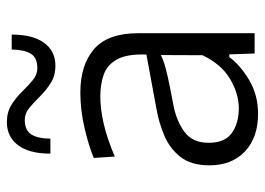

<svg xmlns="http://www.w3.org/2000/svg" viewBox="-126 -634 770 558"><g transform="rotate(-90 259.0 -355.0)"><path d="M207 10Q138.5 10 98 -28Q57.5 -66 57.5 -131.5Q57.5 -184.5 82.2 -215.8Q107 -247 144 -262.5Q181 -278 217.5 -284.5L379.5 -314.5Q381.5 -371.5 365.2 -400.2Q349 -429 320.5 -438.8Q292 -448.5 257.5 -448.5Q223 -448.5 180.2 -439Q137.5 -429.5 83 -406.5L79 -467.5Q115 -482.5 166.8 -494.5Q218.5 -506.5 269 -506.5Q349 -506.5 395.2 -466.8Q441.5 -427 441.5 -338V0H382.5L380 -73.5H372Q348.5 -41.5 305.2 -15.8Q262 10 207 10ZM223 -46Q266 -46 308.8 -71.5Q351.5 -97 377.5 -151.5L378 -272.5Q369.5 -268 355.5 -263.2Q341.5 -258.5 313.5 -252.2Q285.5 -246 235 -236.5Q188 -228 155.5 -204.5Q123 -181 123 -134Q123 -86 151.8 -66Q180.5 -46 223 -46ZM347.5 -579Q318 -579 296.8 -592.5Q275.5 -606 258.2 -623.5Q241 -641 224.8 -654.5Q208.5 -668 189.5 -668Q159.5 -668 147.5 -649.2Q135.5 -630.5 135 -593.5H91.5Q91.5 -655 116 -687.5Q140.5 -720 183 -720Q212 -720 233.2 -706.8Q254.5 -693.5 271.5 -676Q288.5 -658.5 304.8 -645Q321 -631.5 340 -631.5Q370 -631.5 381.8 -650.2Q393.5 -669 394 -706H437.5Q437.5 -644.5 413.5 -611.8Q389.5 -579 347.5 -579Z"/></g></svg>

Font: Commissioner Light
Style: Regular
Weight: 300
Designer: Kostas Bartsokas
Foundry: Kostas Bartsokas
Version: Version 1.000; ttfautohint (v1.8.3)